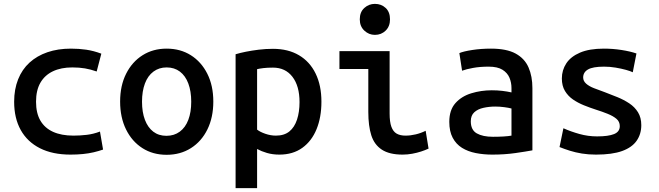

<svg xmlns="http://www.w3.org/2000/svg" viewBox="-20 -786 3400 991"><path d="M344 12Q251 12 186 -21Q121 -54 87 -115Q53 -176 53 -261Q53 -325 73.5 -376.5Q94 -428 132.5 -463Q171 -498 225 -516.5Q279 -535 346 -535Q387 -535 425 -529.5Q463 -524 503 -509L479 -417Q448 -428 418.5 -433Q389 -438 353 -438Q295 -438 253 -418Q211 -398 188.5 -359Q166 -320 166 -261Q166 -202 188.5 -163.5Q211 -125 254 -105.5Q297 -86 359 -86Q393 -86 427.5 -90Q462 -94 496 -107L512 -14Q489 -6 463.5 0Q438 6 408 9Q378 12 344 12Z M840 13Q769 13 715 -21.5Q661 -56 630.5 -118Q600 -180 600 -262Q600 -344 631 -405.5Q662 -467 716 -501Q770 -535 840 -535Q911 -535 965 -501Q1019 -467 1050 -405.5Q1081 -344 1081 -262Q1081 -180 1050.5 -118Q1020 -56 965.5 -21.5Q911 13 840 13ZM839 -85Q879 -85 908 -106.5Q937 -128 952 -167.5Q967 -207 967 -261Q967 -315 952 -355Q937 -395 908.5 -416.5Q880 -438 840 -438Q801 -438 772 -416.5Q743 -395 728 -355Q713 -315 713 -261Q713 -207 728 -167.5Q743 -128 771 -106.5Q799 -85 839 -85Z M1196 185V-506Q1219 -513 1249 -519Q1279 -525 1315 -529.5Q1351 -534 1389 -534Q1467 -534 1523 -501Q1579 -468 1609 -406.5Q1639 -345 1639 -261Q1639 -181 1614 -119.5Q1589 -58 1540.5 -23Q1492 12 1422 12Q1387 12 1358 3.5Q1329 -5 1307 -17V185ZM1404 -86Q1447 -86 1473.5 -107.5Q1500 -129 1513 -168.5Q1526 -208 1526 -259Q1526 -342 1489.5 -389.5Q1453 -437 1389 -437Q1360 -437 1339.5 -434.5Q1319 -432 1307 -429V-117Q1322 -105 1349.5 -95.5Q1377 -86 1404 -86Z M2058 12Q1990 12 1951 -13.5Q1912 -39 1896.5 -87.5Q1881 -136 1881 -208V-430H1732V-522H1991V-200Q1991 -157 2000 -132Q2009 -107 2027 -96.5Q2045 -86 2073 -86Q2099 -86 2126 -92.5Q2153 -99 2177 -111L2192 -19Q2175 -11 2153.5 -4Q2132 3 2107.5 7.5Q2083 12 2058 12ZM1915 -606Q1884 -606 1860.5 -628Q1837 -650 1837 -686Q1837 -724 1860.5 -745Q1884 -766 1915 -766Q1948 -766 1970.5 -745Q1993 -724 1993 -686Q1993 -650 1970.5 -628Q1948 -606 1915 -606Z M2521 12Q2476 12 2435.5 4Q2395 -4 2364.5 -23Q2334 -42 2316.5 -75Q2299 -108 2299 -157Q2299 -218 2330.5 -253.5Q2362 -289 2412.5 -304.5Q2463 -320 2518 -320Q2547 -320 2572.5 -317Q2598 -314 2620 -309V-331Q2620 -360 2609.5 -385Q2599 -410 2573.5 -426Q2548 -442 2502 -442Q2458 -442 2422 -435.5Q2386 -429 2365 -421L2351 -512Q2372 -521 2417.5 -528Q2463 -535 2514 -535Q2595 -535 2641.5 -509.5Q2688 -484 2708 -438Q2728 -392 2728 -331V-10Q2696 -4 2640.5 4Q2585 12 2521 12ZM2524 -80Q2553 -80 2578.5 -81.5Q2604 -83 2620 -86V-226Q2605 -230 2582 -233Q2559 -236 2536 -236Q2505 -236 2475.5 -229.5Q2446 -223 2428 -206.5Q2410 -190 2410 -160Q2410 -115 2441 -97.5Q2472 -80 2524 -80Z M3056 12Q3017 12 2983.5 6.5Q2950 1 2921.5 -8Q2893 -17 2868 -27L2888 -124Q2926 -107 2970.5 -94.5Q3015 -82 3062 -82Q3120 -82 3149.5 -94Q3179 -106 3179 -135Q3179 -158 3162 -172.5Q3145 -187 3116.5 -198.5Q3088 -210 3056 -220Q3025 -230 2994 -242.5Q2963 -255 2937.5 -272.5Q2912 -290 2896 -316.5Q2880 -343 2880 -381Q2880 -424 2903 -459Q2926 -494 2974 -514.5Q3022 -535 3097 -535Q3143 -535 3188 -528Q3233 -521 3265 -510L3246 -413Q3234 -419 3210.5 -425.5Q3187 -432 3157.5 -437Q3128 -442 3098 -442Q3040 -442 3015 -427.5Q2990 -413 2990 -386Q2990 -368 3005 -354.5Q3020 -341 3045.5 -331Q3071 -321 3102 -310Q3134 -298 3167 -284.5Q3200 -271 3228 -252.5Q3256 -234 3273 -206.5Q3290 -179 3290 -140Q3290 -94 3266 -59.5Q3242 -25 3191 -6.5Q3140 12 3056 12Z"/></svg>

Font: Ubuntu Sans Mono Medium
Style: Regular
Weight: 500
Monospace: yes
Designer: Dalton Maag Ltd
Foundry: Dalton Maag Ltd
Version: Version 1.006